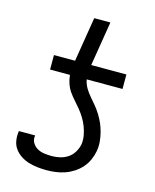

<svg xmlns="http://www.w3.org/2000/svg" viewBox="-112 -812 724 896"><g transform="rotate(15 250.0 -363.5)"><path d="M199 8Q177 8 155 5.5Q133 3 113 -3Q93 -9 75 -20.5Q57 -32 44.5 -48.5Q32 -65 28 -86.5Q24 -108 27 -130L28 -135H106V-133Q103 -114 112 -99Q121 -84 136 -75.5Q151 -67 169 -64.5Q187 -62 206 -62Q225 -62 245 -66.5Q265 -71 282.5 -82.5Q300 -94 311 -112.5Q322 -131 326 -151Q329 -173 325 -194.5Q321 -216 313.5 -235.5Q306 -255 295 -273Q284 -291 271 -307Q258 -323 244 -338.5Q230 -354 218 -371Q206 -388 199 -408Q192 -428 190 -450H94V-520H196L231 -735H309L274 -520H444V-450H271Q275 -428 286 -409.5Q297 -391 311 -375Q325 -359 338.5 -342.5Q352 -326 363.5 -307.5Q375 -289 383.5 -269.5Q392 -250 397.5 -228.5Q403 -207 405 -184.5Q407 -162 403 -139Q399 -117 389.5 -95.5Q380 -74 364.5 -56.5Q349 -39 329 -26Q309 -13 287.5 -5.5Q266 2 243.5 5Q221 8 199 8Z"/></g></svg>

Font: Iosevka Oblique
Style: Regular
Weight: 400
Italic angle: -9°
Monospace: yes
Designer: Belleve Invis
Foundry: Belleve Invis
Version: Version 32.5.0; ttfautohint (v1.8.4)